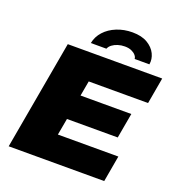

<svg xmlns="http://www.w3.org/2000/svg" viewBox="-155 -1011 1053 1137"><g transform="rotate(20 372.0 -442.5)"><path d="M27 0 149 -688H744L715 -523H341L324 -428H644L616 -270H296L277 -165H658L629 0ZM275 -741Q283 -783 312.5 -815.5Q342 -848 387.5 -866.5Q433 -885 486 -885Q544 -885 581 -863Q618 -841 634 -808Q650 -775 644 -741H551Q551 -752 541.5 -763.5Q532 -775 514.5 -783Q497 -791 472 -791Q449 -791 428.5 -784.5Q408 -778 393.5 -767Q379 -756 373 -741Z"/></g></svg>

Font: Archivo SemiBold Black
Style: Italic
Weight: 900
Italic angle: -10°
Version: Version 2.001